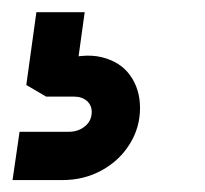

<svg xmlns="http://www.w3.org/2000/svg" viewBox="-38 -41 336 314"><path d="M-17.5 253.5 -6 174.5H75Q90 174.5 101 165.5Q112 156.5 112 142Q112 131 104 124Q96 117 83 117H37.5L5 98L21.5 -21H100.5L87 76.5L53.5 60Q97.5 45 128.2 52.5Q159 60 175 82.5Q191 105 191 135.5Q191 167.5 174.2 194.5Q157.5 221.5 128.5 237.5Q99.5 253.5 64 253.5Z"/></svg>

Font: Mohave SemiBold
Style: Italic
Weight: 600
Italic angle: -8°
Designer: Gumpita Rahayu
Foundry: Tokotype
Version: Version 2.003